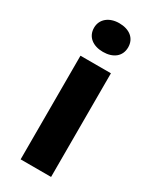

<svg xmlns="http://www.w3.org/2000/svg" viewBox="-191 -792 689 847"><g transform="rotate(30 153.0 -369.0)"><path d="M229 0V-528H73.9V0ZM150.9 -592C202.4 -592 237.8 -618.6 237.8 -665C237.8 -711.4 202.4 -738 150.9 -738C100.7 -738 64 -709.5 64 -665C64 -618.9 99.9 -592 150.9 -592Z"/></g></svg>

Font: Asimov
Style: Wid
Weight: 500
Designer: Google
Version: Version 2.000980; 2014